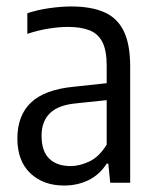

<svg xmlns="http://www.w3.org/2000/svg" viewBox="-20 -571 486 600"><path d="M180.2 8.8Q115.5 8.8 74.9 -29.5Q34.3 -67.9 34.3 -138.2Q34.3 -210.5 77.3 -251Q120.3 -291.5 212.2 -300.1L331.7 -313L342.1 -261L217.7 -248Q162.4 -242.8 136.2 -217.4Q109.9 -191.9 109.9 -146.8Q109.9 -98.3 133.9 -75.2Q157.8 -52 200.7 -52Q228.6 -52 259.1 -66.3Q289.6 -80.6 313.4 -119V-366.2Q313.4 -413.2 300 -439.5Q286.6 -465.7 259.7 -476.3Q232.8 -486.9 192.2 -486.9Q165.4 -486.9 132.1 -481.7Q98.8 -476.4 65.4 -465.2V-529.6Q95.1 -539.7 132.7 -545.3Q170.3 -550.8 203 -550.8Q263.7 -550.8 304.7 -533.3Q345.7 -515.9 366.3 -474.7Q386.8 -433.5 386.8 -363.1V0H324.4L318.5 -59.7H313.5Q290.9 -24.7 256.5 -8Q222 8.8 180.2 8.8Z"/></svg>

Font: Encode Sans Condensed Thin
Style: Regular
Weight: 100
Width: 3
Designer: Multiple Designers
Foundry: Impallari Type
Version: Version 3.002